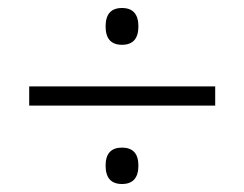

<svg xmlns="http://www.w3.org/2000/svg" viewBox="-20 -593 611 480"><path d="M285 -481Q244 -481 244 -527Q244 -573 285 -573Q326 -573 326 -527Q326 -481 285 -481ZM53 -329V-377H518V-329ZM285 -133Q244 -133 244 -179Q244 -224 285 -224Q326 -224 326 -179Q326 -133 285 -133Z"/></svg>

Font: Noto Traditional Nushu Light
Style: Regular
Weight: 300
Designer: LIU Zhao
Foundry: LiuZhao Studio
Version: Version 2.003; ttfautohint (v1.8.4.7-5d5b)